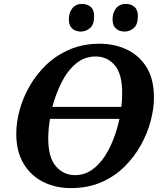

<svg xmlns="http://www.w3.org/2000/svg" viewBox="-20 -948 832 979"><path d="M342 11Q263 11 200 -20.5Q137 -52 100 -114Q63 -176 63 -266Q63 -324 80 -387Q97 -450 131.5 -510Q166 -570 217 -618.5Q268 -667 336 -696Q404 -725 489 -725Q563 -725 625.5 -696Q688 -667 726.5 -606.5Q765 -546 765 -450Q765 -395 748.5 -332Q732 -269 698.5 -208.5Q665 -148 614.5 -98Q564 -48 496 -18.5Q428 11 342 11ZM468 -660Q410 -660 366.5 -623Q323 -586 293.5 -527Q264 -468 247 -403H599Q603 -440 603 -473Q603 -571 565 -615.5Q527 -660 468 -660ZM362 -55Q409 -55 446 -80Q483 -105 511 -146.5Q539 -188 558.5 -239Q578 -290 589 -342H235Q226 -289 226 -242Q226 -144 265.5 -99.5Q305 -55 362 -55ZM616 -787Q588 -787 571 -802.5Q554 -818 554 -849Q554 -884 572 -906Q590 -928 621 -928Q648 -928 665.5 -913Q683 -898 683 -866Q683 -822 661.5 -804.5Q640 -787 616 -787ZM393 -787Q365 -787 348 -802.5Q331 -818 331 -849Q331 -884 349 -906Q367 -928 398 -928Q425 -928 442.5 -913Q460 -898 460 -866Q460 -822 438.5 -804.5Q417 -787 393 -787Z"/></svg>

Font: Noto Serif
Style: Bold Italic
Weight: 700
Italic angle: -12°
Designer: Monotype Design Team
Foundry: Monotype Imaging Inc.
Version: Version 2.013